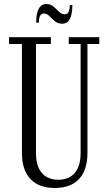

<svg xmlns="http://www.w3.org/2000/svg" viewBox="-20 -925 540 955"><path d="M252 10Q173 10 131 -35Q89 -80 89 -165V-706H25V-740H233V-706H159V-164Q159 -100 187.5 -65.5Q216 -31 270 -31Q324 -31 352.5 -65.5Q381 -100 381 -164V-706H322V-740H474V-706H415V-165Q415 -80 373.5 -35Q332 10 252 10ZM289 -807Q268 -807 253 -819.5Q238 -832 225.5 -845Q213 -858 198 -858Q185 -858 179 -845.5Q173 -833 173 -812H160Q160 -820 161 -835Q162 -850 166.5 -866Q171 -882 181.5 -893.5Q192 -905 211 -905Q232 -905 246.5 -892Q261 -879 274 -866.5Q287 -854 302 -854Q316 -854 321.5 -866.5Q327 -879 327 -900H340Q340 -893 339 -877.5Q338 -862 333.5 -846Q329 -830 318.5 -818.5Q308 -807 289 -807Z"/></svg>

Font: Xanh Mono
Style: Regular
Weight: 400
Monospace: yes
Designer: Lam Bao, Duy Dao
Foundry: Yellow Type Foundry
Version: Version 3.101; ttfautohint (v1.8.3)